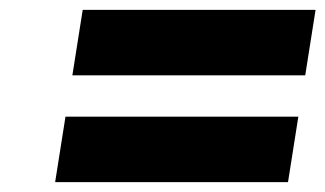

<svg xmlns="http://www.w3.org/2000/svg" viewBox="-20 -587 661 390"><path d="M92 -217H565L586 -350H113ZM127 -434H600L621 -567H148Z"/></svg>

Font: Rabbid Highway Sign IV
Style: BdObl
Weight: 400
Foundry: Cannot Into Space Fonts
Version: Version 0.277